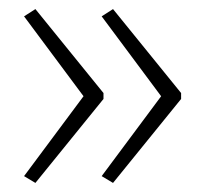

<svg xmlns="http://www.w3.org/2000/svg" viewBox="-20 -488 452 423"><path d="M379 -270 229 -85 204 -100 335 -276 204 -452 229 -468 379 -283ZM208 -270 58 -85 33 -100 164 -276 33 -452 58 -468 208 -283Z"/></svg>

Font: Noto Sans Lao Looped UI SmCd ExtLt
Style: Regular
Weight: 200
Width: 4
Designer: Mark Frömberg, Ben Mitchell
Foundry: The Fontpad Ltd
Version: Version 1.001; ttfautohint (v1.8.4.7-5d5b)